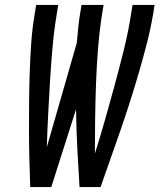

<svg xmlns="http://www.w3.org/2000/svg" viewBox="-20 -755 644 775"><path d="M102 0Q100 -58 98.5 -115.5Q97 -173 97 -231Q97 -289 97.5 -347Q98 -405 100 -463.5Q102 -522 106 -580.5Q110 -639 120 -698L126 -735H215L209 -698Q198 -631 192 -563.5Q186 -496 182 -429Q178 -362 174.5 -295Q171 -228 169 -161L290 -582Q293 -611 295.5 -640Q298 -669 303 -698L309 -735H398L392 -698Q381 -627 375.5 -556.5Q370 -486 367.5 -415.5Q365 -345 364 -275Q363 -205 363 -135Q385 -205 405 -275Q425 -345 444 -415.5Q463 -486 480.5 -556.5Q498 -627 509 -698L515 -735H604L598 -698Q588 -639 573 -580.5Q558 -522 541 -463.5Q524 -405 505.5 -347Q487 -289 467 -231Q447 -173 426.5 -115.5Q406 -58 386 0H301Q296 -78 292 -156.5Q288 -235 287 -314L187 0Z"/></svg>

Font: Iosevka Medium Extended
Style: Italic
Weight: 500
Width: 7
Italic angle: -9°
Monospace: yes
Designer: Belleve Invis
Foundry: Belleve Invis
Version: Version 32.5.0; ttfautohint (v1.8.4)